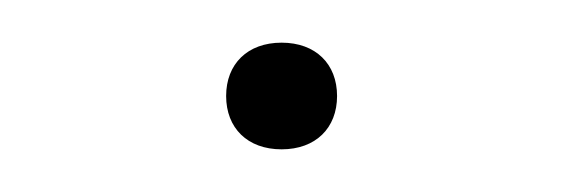

<svg xmlns="http://www.w3.org/2000/svg" viewBox="-20 -66 264 90"><path d="M112 4C128 4 138 -6 138 -21C138 -36 128 -46 112 -46C96 -46 86 -36 86 -21C86 -6 96 4 112 4Z"/></svg>

Font: Gantari Thin
Style: Regular
Weight: 250
Designer: Anugrah Pasau
Foundry: Lafontype
Version: Version 1.000